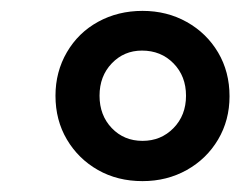

<svg xmlns="http://www.w3.org/2000/svg" viewBox="-20 -733 442 353"><path d="M242 -400Q196 -400 160 -420.5Q124 -441 103 -476.5Q82 -512 82 -557Q82 -601 103 -637Q124 -673 160.5 -693Q197 -713 242 -713Q287 -713 323.5 -692.5Q360 -672 381 -636.5Q402 -601 402 -556Q402 -512 381 -476.5Q360 -441 323.5 -420.5Q287 -400 242 -400ZM242 -474Q276 -474 299 -497.5Q322 -521 322 -557Q322 -593 299 -616.5Q276 -640 241 -640Q208 -640 185.5 -616.5Q163 -593 163 -557Q163 -521 185.5 -497.5Q208 -474 242 -474Z"/></svg>

Font: Nunito Sans 8pt
Style: Bold Italic
Weight: 700
Italic angle: -9°
Version: Version 3.101;gftools[0.9.27]